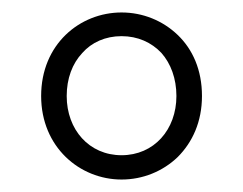

<svg xmlns="http://www.w3.org/2000/svg" viewBox="-20 -778 390 308"><path d="M265 -722C241 -745 209 -758 175 -758C108 -758 46 -707 46 -624C46 -542 108 -490 175 -490C209 -490 241 -503 265 -526C289 -550 304 -583 304 -624C304 -666 289 -699 265 -722ZM239 -693C254 -676 263 -652 263 -624C263 -570 227 -529 175 -529C123 -529 87 -570 87 -624C87 -652 96 -676 112 -693C127 -710 149 -720 175 -720C201 -720 223 -710 239 -693Z"/></svg>

Font: GenSenRounded2 TW L
Style: Regular
Weight: 300
Version: Version 2.100;PS 2.1;hotconv 16.6.51;makeotf.lib2.5.65220 DE